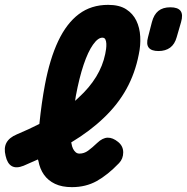

<svg xmlns="http://www.w3.org/2000/svg" viewBox="-56 -760 769 790"><path d="M434 -89Q387 -40 342 -15Q297 10 240 10Q199 10 170.5 -3.5Q142 -17 125 -41Q108 -65 102 -98L100 -104Q72 -91 41 -78Q11 -66 -7.5 -76.5Q-26 -87 -33 -119Q-41 -151 -29.5 -172.5Q-18 -194 13 -207Q63 -228 106 -250Q115 -338 129 -412Q149 -518 183.5 -591Q218 -664 268.5 -702Q319 -740 389 -740Q435 -740 463 -722Q491 -704 505 -675Q519 -646 521 -609.5Q523 -573 515 -536Q500 -459 464.5 -394.5Q429 -330 371 -275Q315 -221 237 -174Q237 -172 238 -170Q240 -157 244.5 -148Q249 -139 255.5 -133.5Q262 -128 271 -128Q290 -128 306.5 -140Q323 -152 344 -172Q366 -193 387 -193.5Q408 -194 430 -176Q451 -159 451 -133Q451 -107 434 -89ZM253 -345Q260 -352 267 -358Q312 -399 339.5 -444Q367 -489 377 -538Q379 -547 380.5 -558.5Q382 -570 381.5 -580.5Q381 -591 377.5 -598Q374 -605 365 -605Q347 -605 326.5 -576Q306 -547 288 -493.5Q270 -440 256 -365Q254 -355 253 -345ZM596 -550Q567 -550 556 -564Q545 -578 553 -607L569 -669Q577 -700 595.5 -715Q614 -730 645 -730Q676 -730 687 -715Q698 -700 689 -669L671 -607Q663 -578 644 -564Q625 -550 596 -550Z"/></svg>

Font: Maple Mono NL ExtraBold
Style: Italic
Weight: 800
Italic angle: -10°
Monospace: yes
Designer: subframe7536
Version: Version 7.000